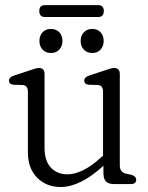

<svg xmlns="http://www.w3.org/2000/svg" viewBox="-20 -719 580 750"><path d="M89 -124V-360.5Q89 -385 69 -387L32 -388Q15 -390.5 15 -404Q15 -417.5 35 -424L96 -444Q108 -448 116.8 -450.8Q125.5 -453.5 132 -453.5Q154 -453.5 154 -429.5V-141Q154 -90.5 178.8 -64.2Q203.5 -38 243.5 -38Q271.5 -38 304.2 -53.8Q337 -69.5 374 -103.5L382.5 -111V-360.5Q382.5 -385 363 -387L325.5 -388Q309 -390.5 309 -404Q309 -417.5 328.5 -424L389.5 -444Q402 -448 410.5 -450.8Q419 -453.5 425.5 -453.5Q448 -453.5 448 -429.5V-73Q448 -46 472.5 -40.5L494 -36Q512 -30 512 -17Q512 0 491 0H425.5Q404 0 394 -10Q384 -20 384 -43.5V-71.5Q293.5 11.5 217 11.5Q161 11.5 125 -25Q89 -61.5 89 -124ZM179 -512Q158.5 -512 146.2 -525.2Q134 -538.5 134 -559Q134 -579.5 146.2 -592.8Q158.5 -606 179 -606Q199.5 -606 211.8 -592.8Q224 -579.5 224 -559Q224 -539 211.8 -525.5Q199.5 -512 179 -512ZM340.5 -512Q320 -512 307.5 -525.2Q295 -538.5 295 -559Q295 -579.5 307.5 -592.8Q320 -606 340.5 -606Q361 -606 373 -592.8Q385 -579.5 385 -559Q385 -539 373 -525.5Q361 -512 340.5 -512ZM133.5 -676Q133.5 -699 156 -699H363Q385.5 -699 385.5 -676Q385.5 -652.5 363 -652.5H156Q133.5 -652.5 133.5 -676Z"/></svg>

Font: Fraunces 72pt SuperSoft Light
Style: Regular
Weight: 300
Version: Version 1.000;[0bf87f6ff]